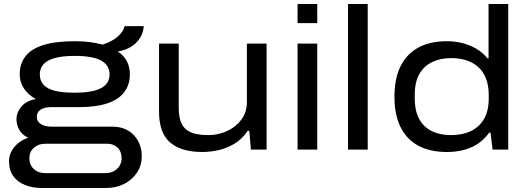

<svg xmlns="http://www.w3.org/2000/svg" viewBox="-20 -744 2625 955"><path d="M187 191Q142 191 105 176.5Q68 162 46.5 132.5Q25 103 25 59Q25 19 51.5 -13Q78 -45 120 -59Q90 -73 76 -98Q62 -123 62 -151Q62 -186 87.5 -215Q113 -244 158 -251Q118 -274 98 -305.5Q78 -337 78 -374Q78 -427 106.5 -464Q135 -501 196 -520Q257 -539 352 -539Q393 -539 427.5 -534.5Q462 -530 490 -522Q537 -537 565 -561.5Q593 -586 600 -614H695Q693 -583 677.5 -557Q662 -531 634.5 -513Q607 -495 566 -488Q597 -467 611.5 -438.5Q626 -410 626 -374Q626 -324 599 -287Q572 -250 515.5 -230.5Q459 -211 368 -211H231Q201 -211 182 -198.5Q163 -186 163 -163Q163 -140 183 -127Q203 -114 238 -114H538Q606 -114 645.5 -72Q685 -30 685 33Q685 79 661.5 114.5Q638 150 598 170.5Q558 191 508 191ZM203 117H504Q528 117 546 107.5Q564 98 574.5 81Q585 64 585 44Q585 10 565 -9.5Q545 -29 514 -29H204Q171 -29 148.5 -9Q126 11 126 43Q126 76 148 96.5Q170 117 203 117ZM352 -283Q440 -283 482.5 -305.5Q525 -328 525 -374Q525 -420 482.5 -443Q440 -466 352 -466Q264 -466 221 -443Q178 -420 178 -374Q178 -343 196.5 -322.5Q215 -302 253 -292.5Q291 -283 352 -283Z M987 12Q881 12 826 -35.5Q771 -83 771 -190V-527H869V-208Q869 -165 879.5 -138Q890 -111 910.5 -96.5Q931 -82 958 -77Q985 -72 1017 -72Q1065 -72 1109 -92Q1153 -112 1180.5 -149Q1208 -186 1208 -236V-527H1306V0H1228L1220 -93H1212Q1183 -51 1145 -28.5Q1107 -6 1066 3Q1025 12 987 12Z M1460 -629V-724H1558V-629ZM1460 0V-527H1558V0Z M1711 0V-724H1809V0Z M2203 12Q2120 12 2062 -18.5Q2004 -49 1973 -110.5Q1942 -172 1942 -263Q1942 -355 1973 -416Q2004 -477 2062 -508Q2120 -539 2202 -539Q2245 -539 2282.5 -529Q2320 -519 2351 -500.5Q2382 -482 2404 -454H2410V-724H2508V0H2430L2420 -84H2413Q2377 -34 2324 -11Q2271 12 2203 12ZM2223 -72Q2279 -72 2321 -91.5Q2363 -111 2387 -151.5Q2411 -192 2411 -256V-270Q2411 -318 2397.5 -353Q2384 -388 2359 -410.5Q2334 -433 2300 -444Q2266 -455 2224 -455Q2171 -455 2130 -435.5Q2089 -416 2066 -376Q2043 -336 2043 -272V-255Q2043 -191 2066 -150.5Q2089 -110 2129.5 -91Q2170 -72 2223 -72Z"/></svg>

Font: Archivo Expanded
Style: Regular
Weight: 400
Width: 7
Designer: Hector Gatti
Foundry: Omnibus-Type
Version: Version 2.001